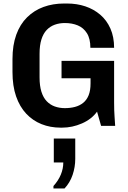

<svg xmlns="http://www.w3.org/2000/svg" viewBox="-20 -716 730 1092"><path d="M325 10Q266 10 216 -10Q166 -30 129 -69.5Q92 -109 71.5 -168Q51 -227 51 -307V-380Q51 -459 72.5 -518.5Q94 -578 134 -617.5Q174 -657 227.5 -676.5Q281 -696 344 -696H362Q417 -696 465 -680Q513 -664 550 -632.5Q587 -601 608 -553.5Q629 -506 629 -444H494Q494 -496 474.5 -527Q455 -558 422.5 -571.5Q390 -585 349 -585Q318 -585 291.5 -575.5Q265 -566 245.5 -545.5Q226 -525 215.5 -491.5Q205 -458 205 -410V-276Q205 -228 215.5 -194.5Q226 -161 245.5 -140.5Q265 -120 291.5 -110.5Q318 -101 349 -101Q380 -101 406.5 -108Q433 -115 453 -131Q473 -147 484 -174Q495 -201 495 -242V-271H330V-370H629V-134Q629 -85 631.5 -53.5Q634 -22 635 0H555L532 -81Q501 -38 446 -14Q391 10 333 10ZM284 356V342Q312 311 326 277Q340 243 340 208H286V72H408V188Q408 234 393 278.5Q378 323 347 356Z"/></svg>

Font: Chivo SemiBold
Style: Regular
Weight: 600
Designer: Hector Gatti
Foundry: Omnibus-Type
Version: Version 2.002